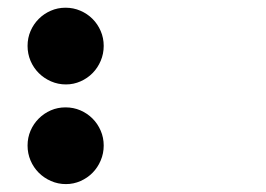

<svg xmlns="http://www.w3.org/2000/svg" viewBox="-20 -469 690 498"><path d="M51.5 -91.5Q51.5 -112 59.2 -130Q67 -148 80.5 -161.5Q94 -175 111.8 -182.8Q129.5 -190.5 150 -190.5Q170.5 -190.5 188.5 -182.8Q206.5 -175 220 -161.5Q233.5 -148 241.2 -130Q249 -112 249 -91.5Q249 -71 241.2 -52.8Q233.5 -34.5 220.2 -21Q207 -7.5 189 0.5Q171 8.5 151 8.5Q130.5 8.5 112.2 0.5Q94 -7.5 80.5 -21Q67 -34.5 59.2 -52.8Q51.5 -71 51.5 -91.5ZM51.5 -350Q51.5 -370.5 59.2 -388.5Q67 -406.5 80.5 -420Q94 -433.5 111.8 -441.2Q129.5 -449 150 -449Q170.5 -449 188.5 -441.2Q206.5 -433.5 220 -420Q233.5 -406.5 241.2 -388.5Q249 -370.5 249 -350Q249 -329.5 241.2 -311.2Q233.5 -293 220.2 -279.5Q207 -266 189 -258Q171 -250 151 -250Q130.5 -250 112.2 -258Q94 -266 80.5 -279.5Q67 -293 59.2 -311.2Q51.5 -329.5 51.5 -350Z"/></svg>

Font: B612 Mono
Style: Bold
Weight: 700
Version: Version 1.005